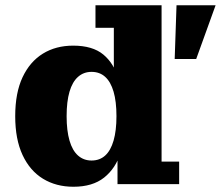

<svg xmlns="http://www.w3.org/2000/svg" viewBox="-20 -702 842 732"><path d="M260 10Q194 10 144 -20.5Q94 -51 66 -111Q38 -171 38 -259Q38 -348 66 -407.5Q94 -467 143.5 -497.5Q193 -528 259 -528Q333 -528 374 -494Q415 -460 432 -399.5Q449 -339 449 -260L459 -258Q460 -182 440.5 -121Q421 -60 377 -25Q333 10 260 10ZM329 -90Q360 -90 381 -109Q402 -128 413 -166Q424 -204 424 -259Q424 -315 413 -352.5Q402 -390 381 -409Q360 -428 329 -428Q299 -428 277.5 -409Q256 -390 245 -352.5Q234 -315 234 -259Q234 -204 245 -166Q256 -128 277.5 -109Q299 -90 329 -90ZM428 0V-127L443 -264L414 -381V-596H344V-682H596V-86H663V0ZM646 -477 653 -682H802L728 -477Z"/></svg>

Font: Montagu Slab 144pt
Style: Bold
Weight: 700
Designer: Florian Karsten
Foundry: Florian Karsten
Version: Version 1.000